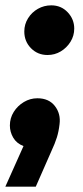

<svg xmlns="http://www.w3.org/2000/svg" viewBox="-25 -542 311 719"><path d="M-5 157 63 5Q37 -5 24.5 -26.5Q12 -48 12 -72Q12 -100 26.5 -123Q41 -146 64.5 -160Q88 -174 115 -174Q158 -174 180.5 -145Q203 -116 198 -77Q195 -50 188 -27.5Q181 -5 167 25L109 157ZM153 -336Q116 -336 91 -361.5Q66 -387 66 -424Q66 -451 80 -473.5Q94 -496 117 -509Q140 -522 167 -522Q204 -522 228.5 -496Q253 -470 253 -435Q253 -408 239 -385.5Q225 -363 202.5 -349.5Q180 -336 153 -336Z"/></svg>

Font: MuseoModerno Thin SemiBold
Style: Italic
Weight: 600
Italic angle: -9°
Version: Version 1.003